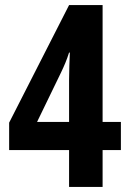

<svg xmlns="http://www.w3.org/2000/svg" viewBox="-20 -736 509 756"><path d="M456 -145V-256H384V-716H252L16 -253V-145H252V0H384V-145ZM252 -421V-256H126L221 -452C232 -475 243 -500 252 -529H255C254 -517 252 -441 252 -421Z"/></svg>

Font: Noto Sans Thai Looped ExtraCondensed
Style: Bold
Weight: 700
Width: 2
Designer: Sasikarn Vongin, Ben Mitchell
Foundry: The Fontpad Ltd
Version: Version 1.001